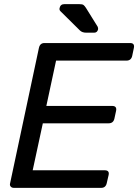

<svg xmlns="http://www.w3.org/2000/svg" viewBox="-20 -908 668 928"><path d="M47 0Q37 0 31.5 -6.5Q26 -13 29 -23L168 -676Q173 -700 195 -700H609Q632 -700 627 -676L619 -638Q614 -615 591 -615H251L204 -396H522Q546 -396 541 -372L533 -335Q528 -312 505 -312H187L138 -85H486Q510 -85 505 -62L496 -23Q491 0 469 0ZM397 -750Q377 -750 366 -761L272 -854Q266 -860 268 -869Q272 -888 291 -888H363Q378 -888 383.5 -884Q389 -880 396 -869L452 -779Q455 -772 454 -766Q450 -750 435 -750Z"/></svg>

Font: Lubike
Style: Italic
Weight: 400
Italic angle: -12°
Foundry: Honoka55
Version: Version 1.000;July 22, 2022;FontCreator 14.0.0.2862 64-bit